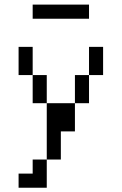

<svg xmlns="http://www.w3.org/2000/svg" viewBox="-20 -708 540 852"><path d="M375 -625V-687.5H125V-625ZM125 62.5H62.5V125H187.5Q187.5 125 187.5 0H125ZM187.5 0H250Q250 0 250 -125H312.5Q312.5 -125 312.5 -250H187.5Q187.5 -250 187.5 0ZM187.5 -250Q187.5 -250 187.5 -375H125Q125 -375 125 -250ZM312.5 -250H375Q375 -250 375 -375H312.5Q312.5 -375 312.5 -250ZM125 -375Q125 -375 125 -500H62.5Q62.5 -500 62.5 -375ZM375 -375H437.5Q437.5 -375 437.5 -500H375Q375 -500 375 -375Z"/></svg>

Font: UnifontExMono
Style: Regular
Weight: 500
Version: Version 15.0.06